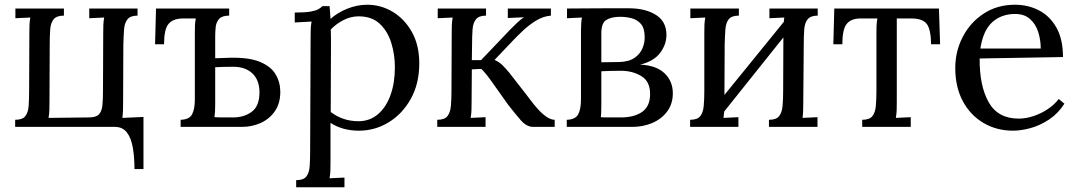

<svg xmlns="http://www.w3.org/2000/svg" viewBox="-20 -536 4555 811"><path d="M548 178Q548 128 541 87.5Q534 47 516 23.5Q498 0 465 0H44V-30Q75 -30 87 -45.5Q99 -61 101 -88.5Q103 -116 103 -152L104 -394Q104 -414 104.5 -429.5Q105 -445 108 -462L45 -459V-500H250V-470Q219 -470 206.5 -454.5Q194 -439 192 -411.5Q190 -384 190 -348L189 -106Q189 -86 188.5 -70.5Q188 -55 185 -38L355 -40Q386 -40 398 -53Q410 -66 412.5 -91Q415 -116 415 -152L416 -394Q416 -414 416.5 -429.5Q417 -445 420 -462L357 -459V-500H561V-470Q531 -470 518.5 -454.5Q506 -439 504 -411.5Q502 -384 501 -348L500 -106Q500 -86 499.5 -70.5Q499 -55 497 -38L586 -42V178Z M948 -470Q918 -470 905.5 -456Q893 -442 891 -421.5Q889 -401 889 -382V-290L951 -292Q1032 -294 1078.5 -274.5Q1125 -255 1144.5 -221.5Q1164 -188 1164 -148Q1164 -100 1141.5 -67Q1119 -34 1082 -17Q1045 0 1001 0H743V-30Q780 -31 791.5 -53.5Q803 -76 803 -115V-394Q803 -414 803.5 -428Q804 -442 807 -458H750Q710 -457 691.5 -434.5Q673 -412 673 -349H635L639 -500H948ZM889 -97Q889 -59 886 -41Q898 -40 914.5 -40Q931 -40 945.5 -40Q960 -40 965 -40Q1011 -40 1043.5 -64Q1076 -88 1076 -146Q1076 -197 1046.5 -225.5Q1017 -254 965 -254Q943 -254 924.5 -253.5Q906 -253 889 -252Z M1231 255V225Q1262 225 1274 209.5Q1286 194 1288 166.5Q1290 139 1290 103L1292 -380Q1292 -396 1292.5 -412Q1293 -428 1296 -445Q1278 -444 1260.5 -443Q1243 -442 1225 -441V-483Q1269 -483 1291.5 -487Q1314 -491 1324.5 -497Q1335 -503 1342 -510H1372Q1373 -500 1374 -486.5Q1375 -473 1376 -456Q1406 -483 1447.5 -499.5Q1489 -516 1531 -516Q1589 -516 1639 -486Q1689 -456 1720 -400.5Q1751 -345 1751 -268Q1751 -183 1715.5 -119Q1680 -55 1622 -19.5Q1564 16 1496 16Q1427 16 1376 -17V149Q1376 169 1375.5 184.5Q1375 200 1372 217Q1388 216 1403.5 215.5Q1419 215 1435 214V255ZM1494 -24Q1542 -24 1576.5 -53.5Q1611 -83 1629.5 -134.5Q1648 -186 1648 -252Q1648 -306 1632.5 -355.5Q1617 -405 1583.5 -436Q1550 -467 1495 -467Q1461 -467 1429.5 -450.5Q1398 -434 1377 -411Q1377 -407 1377.5 -399.5Q1378 -392 1378 -373.5Q1378 -355 1378 -318.5Q1378 -282 1377.5 -220Q1377 -158 1377 -63Q1428 -24 1494 -24Z M1827 0V-30Q1858 -30 1870 -45.5Q1882 -61 1884.5 -88.5Q1887 -116 1887 -152L1888 -394Q1888 -414 1888.5 -429.5Q1889 -445 1892 -462Q1876 -461 1860.5 -460.5Q1845 -460 1829 -459V-500H2033V-470Q2003 -470 1990.5 -454.5Q1978 -439 1976 -411.5Q1974 -384 1974 -348L1973 -282H2012L2134 -410Q2151 -427 2165 -440.5Q2179 -454 2193 -463L2125 -460V-500H2307V-470Q2273 -467 2243.5 -448.5Q2214 -430 2189.5 -407Q2165 -384 2147 -365L2069 -283Q2089 -274 2103 -260Q2117 -246 2131 -229L2202 -138Q2207 -132 2219.5 -115Q2232 -98 2249.5 -78Q2267 -58 2286.5 -44Q2306 -30 2323 -30V0H2232Q2204 0 2179 -29Q2154 -58 2126 -94Q2087 -148 2060 -187Q2033 -226 2013 -245L1973 -243L1972 -106Q1972 -86 1971.5 -70.5Q1971 -55 1968 -38Q1984 -39 1999.5 -39.5Q2015 -40 2031 -41V0Z M2374 0V-30Q2411 -31 2422.5 -53.5Q2434 -76 2434 -115V-404Q2434 -441 2438 -462Q2422 -461 2406.5 -460.5Q2391 -460 2375 -459V-500Q2402 -500 2444 -500.5Q2486 -501 2536.5 -501Q2587 -501 2637 -501Q2707 -501 2751.5 -472.5Q2796 -444 2795 -386Q2794 -346 2767.5 -311.5Q2741 -277 2684 -263Q2752 -260 2787 -226.5Q2822 -193 2822 -142Q2822 -97 2798 -65Q2774 -33 2735 -16.5Q2696 0 2651 0ZM2520 -273 2595 -274Q2636 -275 2660 -291.5Q2684 -308 2694 -332.5Q2704 -357 2703 -381Q2703 -416 2688 -434Q2673 -452 2649.5 -458.5Q2626 -465 2599 -465Q2563 -465 2541.5 -452Q2520 -439 2520 -396ZM2518 -41Q2529 -40 2547.5 -40Q2566 -40 2582.5 -40Q2599 -40 2603 -40Q2659 -40 2692.5 -63.5Q2726 -87 2726 -139Q2726 -192 2689 -214.5Q2652 -237 2603 -237Q2582 -237 2559.5 -236.5Q2537 -236 2520 -235V-97Q2520 -78 2519.5 -64Q2519 -50 2518 -41Z M3101 -470Q3070 -470 3058 -454.5Q3046 -439 3044 -411.5Q3042 -384 3041 -348L3040 -135L3291 -444Q3291 -453 3293 -462L3230 -459V-500H3434V-470Q3404 -470 3391.5 -454.5Q3379 -439 3377 -411.5Q3375 -384 3375 -348L3373 -106Q3373 -86 3372.5 -70.5Q3372 -55 3370 -38L3433 -41V0H3228V-30Q3259 -30 3271 -45.5Q3283 -61 3285.5 -88.5Q3288 -116 3288 -152L3289 -378L3039 -65Q3038 -51 3036 -38L3099 -41V0H2895V-30Q2926 -30 2938 -45.5Q2950 -61 2952.5 -88.5Q2955 -116 2955 -152V-394Q2955 -414 2955.5 -429.5Q2956 -445 2959 -462L2896 -459V-500H3101Z M3622 0V-30Q3653 -30 3665 -45.5Q3677 -61 3679.5 -88.5Q3682 -116 3682 -152V-394Q3682 -414 3682.5 -427.5Q3683 -441 3686 -458H3615Q3575 -458 3556.5 -435Q3538 -412 3538 -349H3500L3504 -500H3946L3951 -349H3913Q3912 -412 3894.5 -435Q3877 -458 3830 -458H3768V-106Q3768 -86 3767.5 -70.5Q3767 -55 3764 -38L3827 -41V0Z M4259 16Q4190 16 4134.5 -16.5Q4079 -49 4047 -108.5Q4015 -168 4015 -249Q4015 -319 4046.5 -380Q4078 -441 4135 -478.5Q4192 -516 4267 -516Q4323 -516 4369 -492Q4415 -468 4442.5 -419Q4470 -370 4470 -295L4118 -289Q4117 -174 4156 -104.5Q4195 -35 4283 -35Q4314 -35 4346.5 -46Q4379 -57 4407 -76Q4435 -95 4452 -118L4476 -98Q4449 -56 4411 -31Q4373 -6 4333 5Q4293 16 4259 16ZM4121 -331H4376Q4376 -367 4365.5 -400.5Q4355 -434 4331 -455.5Q4307 -477 4268 -477Q4210 -477 4171.5 -442.5Q4133 -408 4121 -331Z"/></svg>

Font: Lora
Style: Regular
Weight: 400
Designer: Olga Karpushina, Alexei Vanyashin (Cyrillic)
Foundry: Cyreal
Version: Version 3.005; ttfautohint (v1.8.4.7-5d5b)